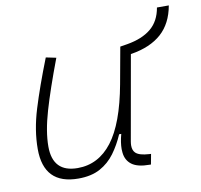

<svg xmlns="http://www.w3.org/2000/svg" viewBox="-76 -736 864 826"><g transform="rotate(-10 356.5 -323.0)"><path d="M201.7 10.3Q50.8 10.3 50.8 -145Q50.8 -227.1 78.6 -317.6Q106.4 -408.2 153.3 -527.3L197.8 -518.1Q148.9 -388.7 123.3 -300.8Q97.7 -212.9 97.7 -147.5Q97.7 -34.7 206.5 -34.7Q297.4 -34.7 357.4 -112.8Q417.5 -190.9 448.2 -358.4L477.1 -517.6H523.4L450.7 -106.9Q449.2 -97.7 449.2 -89.8Q449.2 -69.3 460.4 -58.1Q475.6 -43 518.6 -40.5L527.3 -40L519 4.9H513.7Q460.9 4.9 435.8 -13.9Q410.6 -32.7 407.2 -66.9Q406.2 -74.2 406.2 -82Q406.2 -110.8 416 -147H406.7Q387.7 -103 361.6 -67.4Q335.4 -31.7 296.9 -10.7Q258.3 10.3 201.7 10.3ZM489.3 -473.6 477.5 -517.6 507.8 -522.5Q574.7 -533.7 613.3 -565.7Q651.9 -597.7 661.6 -655.8H713.4Q699.7 -578.6 651.4 -535.4Q603 -492.2 519.5 -478.5Z"/></g></svg>

Font: CaskaydiaCove NF ExtraLight
Style: Italic
Weight: 200
Italic angle: -10°
Designer: Aaron Bell
Foundry: Saja Typeworks
Version: Version 2111.001; VTT 6.35;Nerd Fonts 3.2.1